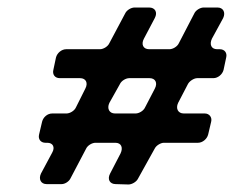

<svg xmlns="http://www.w3.org/2000/svg" viewBox="-20 -579 623 511"><path d="M207 -343 182 -293C178 -284 166 -277 157 -277H119C106 -277 95 -267 92 -255L84 -221C81 -209 88 -199 101 -199H106C121 -199 127 -187 119 -173L89 -117C82 -102 89 -89 104 -89H144C153 -89 164 -96 168 -105L209 -183C213 -192 225 -199 234 -199H287C303 -199 308 -186 301 -171L273 -117C265 -102 272 -89 288 -89L322 -88C331 -88 343 -95 347 -103L392 -184C396 -192 408 -199 416 -199H507C519 -199 531 -209 534 -221L542 -255C545 -267 537 -277 525 -277H469C454 -277 447 -290 454 -305L480 -355C484 -363 496 -371 505 -371H548C560 -371 572 -381 575 -393L582 -426C585 -438 578 -448 565 -448H558C542 -448 537 -461 544 -476L574 -531C581 -546 574 -559 559 -559H522C513 -559 501 -552 497 -543L456 -464C452 -455 440 -448 431 -448H377C361 -448 355 -461 363 -476L392 -531C400 -546 393 -559 377 -559H338C329 -559 317 -552 313 -543L271 -464C267 -455 255 -448 246 -448H156C144 -448 132 -438 129 -426L122 -393C119 -381 126 -371 139 -371H193C209 -371 215 -358 207 -343ZM392 -343 366 -293C362 -284 350 -277 341 -277H286C271 -277 264 -290 271 -305L299 -355C303 -364 315 -371 324 -371H378C394 -371 400 -358 392 -343Z"/></svg>

Font: DIN Rundschrift
Style: EngKursiv
Weight: 400
Width: 3
Version: Version 1.027